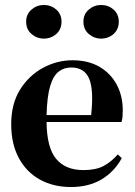

<svg xmlns="http://www.w3.org/2000/svg" viewBox="-20 -737 543 771"><path d="M271 -495Q334 -495 379 -469Q424 -443 448.5 -397.5Q473 -352 473 -293Q473 -280 472 -268.5Q471 -257 468 -247H167Q168 -144 205.5 -99Q243 -54 315 -54Q365 -54 396 -70.5Q427 -87 453 -117L469 -102Q439 -47 387.5 -16.5Q336 14 265 14Q194 14 140 -16Q86 -46 55.5 -102.5Q25 -159 25 -238Q25 -320 60.5 -377Q96 -434 152.5 -464.5Q209 -495 271 -495ZM266 -466Q237 -466 215.5 -449.5Q194 -433 181.5 -391.5Q169 -350 167 -275H346Q357 -376 338 -421Q319 -466 266 -466ZM386 -582Q358 -582 336.5 -600.5Q315 -619 315 -650Q315 -680 336.5 -698.5Q358 -717 386 -717Q415 -717 436 -698.5Q457 -680 457 -650Q457 -619 436 -600.5Q415 -582 386 -582ZM156 -582Q128 -582 106.5 -600.5Q85 -619 85 -650Q85 -680 106.5 -698.5Q128 -717 156 -717Q185 -717 206 -698.5Q227 -680 227 -650Q227 -619 206 -600.5Q185 -582 156 -582Z"/></svg>

Font: DeepMind Serif Text
Style: Regular
Weight: 400
Designer: Frank Grießhammer / Modifications: Colophon Foundry
Foundry: Colophon Foundry
Version: Version 5.003; ttfautohint (v1.8.2)